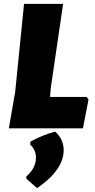

<svg xmlns="http://www.w3.org/2000/svg" viewBox="-20 -667 492 998"><path d="M431 -163 440 -149 411 0H26L59 -190L105 -647H308L244 -210L240 -163ZM267 17Q311 58 311 113Q311 216 173 311L118 263L116 251Q167 207 167 152Q167 114 137 84L138 69Q205 33 267 17Z"/></svg>

Font: Alegreya Sans SC Black
Style: Italic
Weight: 900
Italic angle: -7°
Designer: Juan Pablo del Peral
Foundry: Huerta Tipografica
Version: Version 2.007